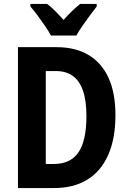

<svg xmlns="http://www.w3.org/2000/svg" viewBox="-20 -953 651 973"><path d="M565 -369Q565 -250 528 -167Q491 -84 421.5 -42Q352 0 254 0H71V-714H266Q362 -714 428.5 -674.5Q495 -635 530 -558.5Q565 -482 565 -369ZM418 -364Q418 -443 400.5 -493.5Q383 -544 348.5 -568.5Q314 -593 263 -593H212V-122H252Q338 -122 378 -181.5Q418 -241 418 -364ZM238 -773Q227 -794 208.5 -821Q190 -848 170 -875Q150 -902 134 -920V-933H219Q239 -918 259.5 -897.5Q280 -877 302 -852Q325 -878 345 -897Q365 -916 386 -933H470V-920Q455 -901 435.5 -874.5Q416 -848 397.5 -821.5Q379 -795 367 -773Z"/></svg>

Font: Noto Sans Khmer Condensed
Style: Bold
Weight: 700
Width: 3
Designer: Danh Hong and the Monotype Design Team
Foundry: Monotype Imaging Inc.
Version: Version 2.004